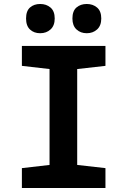

<svg xmlns="http://www.w3.org/2000/svg" viewBox="-20 -945 640 965"><path d="M255 -852Q255 -889 234 -907Q213 -925 182 -925Q151 -925 131 -907.5Q111 -890 111 -852Q111 -815 131 -796.5Q151 -778 182 -778Q213 -778 234 -797Q255 -816 255 -852ZM489 -852Q489 -889 468 -907Q447 -925 416 -925Q385 -925 364.5 -907.5Q344 -890 344 -852Q344 -816 364.5 -797Q385 -778 416 -778Q447 -778 468 -797Q489 -816 489 -852ZM510 0V-100L368 -116V-598L510 -614V-714H90V-614L229 -598V-116L90 -100V0Z"/></svg>

Font: Noto Sans Mono UI
Style: Bold
Weight: 700
Designer: Monotype Design team
Foundry: Monotype Imaging Inc.
Version: 1.000